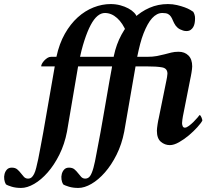

<svg xmlns="http://www.w3.org/2000/svg" viewBox="-162 -707 1043 946"><path d="M665 -687Q617 -687 574.5 -668.5Q532 -650 497 -616.5Q462 -583 436.5 -536Q411 -489 399 -432Q394 -401 388.5 -369.5Q383 -338 377 -306.5Q371 -275 366 -243Q361 -211 355 -179.5Q349 -148 344 -116.5Q339 -85 333 -54Q321 6 313.5 49Q306 92 298.5 119.5Q291 147 282 160Q273 173 258 173Q246 173 238 164.5Q230 156 222.5 146Q215 136 205 127.5Q195 119 178 119Q163 119 154.5 128Q146 137 142.5 150Q139 163 141 177Q143 191 149 201Q153 204 160.5 207Q168 210 178 213Q188 216 199.5 217.5Q211 219 224 219Q254 219 288.5 199Q323 179 355 142.5Q387 106 412.5 55Q438 4 450 -58L514 -427Q521 -461 528.5 -490Q536 -519 545.5 -543Q555 -567 565.5 -586Q576 -605 587.5 -617.5Q599 -630 611.5 -636.5Q624 -643 638 -643Q657 -643 666 -638Q675 -633 680.5 -624.5Q686 -616 690.5 -604.5Q695 -593 704 -580Q707 -576 712.5 -571Q718 -566 725 -562.5Q732 -559 740 -556.5Q748 -554 756 -554Q769 -554 777 -559.5Q785 -565 790 -573.5Q795 -582 797 -593Q799 -604 799 -616Q799 -621 798.5 -625.5Q798 -630 796.5 -634.5Q795 -639 793.5 -642.5Q792 -646 790 -649Q786 -652 775 -658.5Q764 -665 747.5 -671Q731 -677 710 -682Q689 -687 665 -687ZM383 -687Q341 -687 299 -670.5Q257 -654 221 -621.5Q185 -589 157.5 -540.5Q130 -492 116 -427L51 -54Q43 -14 37.5 18.5Q32 51 26.5 76Q21 101 16.5 119.5Q12 138 6 150Q0 162 -7 167.5Q-14 173 -24 173Q-36 173 -44 164.5Q-52 156 -59.5 146Q-67 136 -77 127.5Q-87 119 -104 119Q-119 119 -127.5 128Q-136 137 -139.5 150Q-143 163 -141 177Q-139 191 -133 201Q-129 204 -121.5 207Q-114 210 -104 213Q-94 216 -82.5 217.5Q-71 219 -58 219Q-28 219 6.5 199Q41 179 73 142.5Q105 106 130.5 55Q156 4 168 -58L226 -399Q239 -462 254 -508Q269 -554 285 -584Q301 -614 318.5 -628.5Q336 -643 355 -643Q387 -643 415 -618Q443 -593 461 -548L513 -621Q510 -633 499 -644.5Q488 -656 470.5 -665.5Q453 -675 430.5 -681Q408 -687 383 -687ZM718 -452Q698 -452 682 -448Q666 -444 649 -439.5Q632 -435 611.5 -431Q591 -427 562 -427H89Q80 -427 71.5 -421.5Q63 -416 56 -408.5Q49 -401 45 -393.5Q41 -386 41 -381Q41 -381 41 -380.5Q41 -380 42 -380H556Q611 -380 637 -375Q663 -370 663 -344Q663 -340 661 -327Q659 -314 658 -311L620 -124Q619 -121 617.5 -113Q616 -105 614.5 -95.5Q613 -86 612 -77Q611 -68 611 -63Q611 -25 630.5 -8.5Q650 8 675 8Q695 8 720.5 -6.5Q746 -21 769 -40.5Q792 -60 810.5 -80.5Q829 -101 835 -113Q835 -118 830.5 -129Q826 -140 821 -140Q820 -138 811.5 -128Q803 -118 792 -107Q781 -96 769 -87Q757 -78 749 -78Q741 -78 738 -85.5Q735 -93 735 -100Q735 -104 736.5 -117Q738 -130 739 -133L776 -320Q777 -324 778.5 -332Q780 -340 781.5 -349Q783 -358 784 -366.5Q785 -375 785 -380Q785 -415 766.5 -433.5Q748 -452 718 -452Z"/></svg>

Font: Vermiglione
Style: Italic
Weight: 400
Italic angle: -11°
Version: Version 1.105